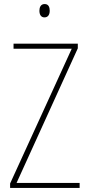

<svg xmlns="http://www.w3.org/2000/svg" viewBox="-20 -930 440 950"><path d="M201 -910C181 -910 175 -893 175 -877C175 -859 182 -844 200 -844C218 -844 226 -858 226 -877C226 -893 221 -910 201 -910ZM374 0V-25H62L365 -691V-714H47V-689H335L30 -22V0Z"/></svg>

Font: Noto Sans Khmer UI Condensed Thin
Style: Regular
Weight: 100
Width: 3
Designer: Danh Hong and the Monotype Design Team
Foundry: Monotype Imaging Inc.
Version: Version 2.002